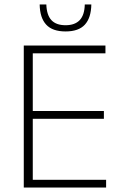

<svg xmlns="http://www.w3.org/2000/svg" viewBox="-20 -844 552 864"><path d="M87 0V-639H127.5V0ZM99.5 0V-35H457.5V0ZM109.5 -309.5V-344.5H447.5V-309.5ZM98.5 -604V-639H454.5V-604ZM275 -702.5Q216 -702.5 187.8 -733.2Q159.5 -764 158.5 -824H188.5Q190 -776.5 211.2 -753.5Q232.5 -730.5 275 -730.5Q317 -730.5 338.8 -753.5Q360.5 -776.5 361.5 -824H391Q390 -764 362 -733.2Q334 -702.5 275 -702.5Z"/></svg>

Font: Anek Latin Medium ExtraLight
Style: Regular
Weight: 250
Version: Version 1.003